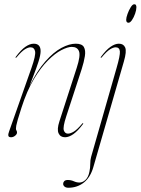

<svg xmlns="http://www.w3.org/2000/svg" viewBox="-20 -638 662 903"><path d="M53.5 -366.5Q52 -368 54.5 -371Q78.5 -403.5 99.5 -418Q120.5 -432.5 138.5 -432.5Q171 -432.5 171 -397.5Q171 -379 160.8 -347.2Q150.5 -315.5 138 -283.8Q125.5 -252 119 -233.5Q154.5 -305.5 193.2 -349.2Q232 -393 269 -412.8Q306 -432.5 336 -432.5Q365.5 -432.5 374.5 -416.8Q383.5 -401 379.2 -374Q375 -347 364 -312.5L291.5 -90.5Q275 -40 280.2 -24.8Q285.5 -9.5 299.5 -9.5Q311 -9.5 327 -19Q343 -28.5 366.5 -56.5Q369 -60 371 -58.5Q372.5 -57 370 -54Q346 -22 325 -7.2Q304 7.5 286 7.5Q264 7.5 255.5 -11Q247 -29.5 259.5 -67.5L341 -319.5Q359.5 -376.5 351.5 -397Q343.5 -417.5 317.5 -417.5Q298.5 -417.5 269 -402.5Q239.5 -387.5 205.8 -354Q172 -320.5 139.2 -265.8Q106.5 -211 81 -131.5Q69 -94.5 63.5 -75.2Q58 -56 56.5 -47.5Q55 -39 55 -33.5Q55 -27.5 57.5 -24Q60 -20.5 60 -14.5Q60 -7 51.2 0.2Q42.5 7.5 32 7.5Q20.5 7.5 19.2 0Q18 -7.5 23 -20.5L128 -318.5Q149 -378 145 -396.8Q141 -415.5 123.5 -415.5Q112.5 -415.5 97 -406Q81.5 -396.5 58 -368.5Q55 -365 53.5 -366.5ZM584.5 -531Q573.5 -531 573.5 -545Q573.5 -555 579.8 -572.5Q586 -590 594.8 -604Q603.5 -618 611.5 -618Q617.5 -618 619.5 -613.8Q621.5 -609.5 621.5 -604Q621.5 -591 615.5 -573.8Q609.5 -556.5 600.8 -543.8Q592 -531 584.5 -531ZM562.5 -348.5 419 148Q405 196.5 374 220.8Q343 245 301.5 245Q290 245 283.5 239.5Q277 234 277 226.5Q277 219.5 282.2 214Q287.5 208.5 298.5 208.5Q314 208.5 327.2 214.5Q340.5 220.5 353.5 220.5Q368.5 220.5 382 208Q395.5 195.5 400.5 170Q404.5 151.5 404.5 133Q404.5 114.5 408.5 100L528 -317.5Q545.5 -377.5 543.8 -396.5Q542 -415.5 524 -415.5Q513 -415.5 497.5 -406Q482 -396.5 458.5 -368.5Q455.5 -365 454 -366.5Q452.5 -368 455 -371Q479 -403.5 500 -418Q521 -432.5 539 -432.5Q561 -432.5 568.8 -414.5Q576.5 -396.5 562.5 -348.5Z"/></svg>

Font: Fraunces 144pt Thin
Style: Italic
Weight: 100
Italic angle: -16°
Version: Version 1.000;[b76b70a41]